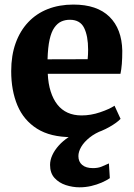

<svg xmlns="http://www.w3.org/2000/svg" viewBox="-20 -589 586 840"><path d="M294 11Q200.5 11 142 -26Q83.5 -63 56.2 -128Q29 -193 29 -277.5Q29 -346.5 48.5 -400.5Q68 -454.5 103.8 -492.2Q139.5 -530 189.5 -549.5Q239.5 -569 301 -569Q404.5 -569 458.8 -515.8Q513 -462.5 515 -367Q515 -334 513 -309.2Q511 -284.5 507 -266H189Q191 -222.5 201.8 -188.8Q212.5 -155 231 -131.5Q249.5 -108 276 -96Q302.5 -84 337 -84Q377.5 -84 418 -97.8Q458.5 -111.5 481 -126.5L507.5 -69Q492 -52.5 459.2 -33.8Q426.5 -15 383.5 -2Q340.5 11 294 11ZM188 -329.5 363.5 -330Q364.5 -340 365 -350.8Q365.5 -361.5 365.5 -372Q365.5 -431.5 348 -467Q330.5 -502.5 285.5 -502.5Q265 -502.5 248 -494.8Q231 -487 217.8 -468.2Q204.5 -449.5 197 -415.8Q189.5 -382 188 -329.5ZM328 230.5Q298 230.5 268 220.8Q238 211 218.5 189.5Q199 168 199 132.5Q199 111.5 208.8 90Q218.5 68.5 236.8 48Q255 27.5 281.2 10.2Q307.5 -7 341 -19.5L376 -23.5L430.5 -19.5Q396 -6.5 372 12.8Q348 32 335.5 53.2Q323 74.5 323 94Q323 118.5 339.5 132.5Q356 146.5 386.5 146.5Q409 146.5 424.5 140Q440 133.5 456.5 126L460.5 190.5Q446 200.5 424.8 209.8Q403.5 219 378.8 224.8Q354 230.5 328 230.5Z"/></svg>

Font: Merriweather 20pt ExtraBold
Style: Regular
Weight: 800
Version: Version 2.100